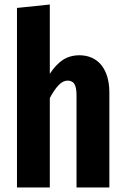

<svg xmlns="http://www.w3.org/2000/svg" viewBox="-20 -828 555 848"><path d="M332 -584Q289 -584 257 -563Q226 -542 200 -502V-808L55 -793V0H200V-395Q219 -431 239 -452Q258 -472 279 -472Q298 -472 308 -458Q318 -443 318 -407V0H463V-423Q462 -497 428 -540Q393 -583 332 -584Z"/></svg>

Font: Glow Sans SC Compressed
Style: Bold
Weight: 700
Width: 2
Designer: Ryoko NISHIZUKA (kana, bopomofo & ideographs); Paul D. Hunt (Latin, Greek & Cyrillic); Sandoll Communications, Soo-young
Version: Version 0.93